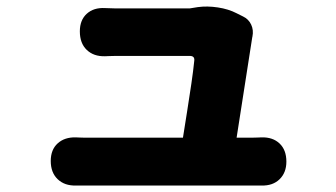

<svg xmlns="http://www.w3.org/2000/svg" viewBox="-20 -547 1040 594"><path d="M137 -49Q137 -84 158.5 -103.5Q180 -123 215 -122Q218 -122 226 -121.5Q234 -121 244 -121H546Q552 -159 559 -203Q566 -247 572 -288Q578 -329 581 -359Q583 -374 567 -374Q546 -374 512 -374Q478 -374 442.5 -374Q407 -374 378 -374Q349 -374 338 -374Q328 -374 317.5 -373.5Q307 -373 305 -373Q270 -372 248.5 -392.5Q227 -413 227 -450Q227 -485 248.5 -504.5Q270 -524 305 -522Q310 -522 321 -521.5Q332 -521 337 -521Q359 -521 391 -521Q423 -521 457.5 -521Q492 -521 521.5 -521Q551 -521 567 -521L592 -525Q621 -529 654 -524Q687 -519 712 -506L732 -496Q749 -488 757 -471Q765 -454 761 -434Q761 -433 760.5 -432Q760 -431 760 -429L712 -121H757Q767 -121 777 -121.5Q787 -122 789 -122Q824 -123 845 -103Q866 -83 866 -47Q866 -13 845 7.5Q824 28 789 27Q785 27 775 27Q765 27 759 27Q747 27 708 27Q669 27 615.5 27Q562 27 503 27Q444 27 389.5 27Q335 27 296 27Q257 27 244 27Q237 27 227.5 27Q218 27 215 27Q180 28 158.5 7.5Q137 -13 137 -49Z"/></svg>

Font: Chiron GoRound TC H
Style: Regular
Weight: 900
Designer: Ryoko NISHIZUKA 西塚涼子 (kana, bopomofo & ideographs); Paul D. Hunt (Latin, Greek & Cyrillic); Sandoll Communications 산돌커뮤니
Foundry: Adobe
Version: Version 1.000;hotconv 1.1.1;makeotfexe 2.6.0